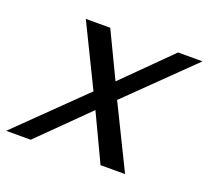

<svg xmlns="http://www.w3.org/2000/svg" viewBox="-160 -662 852 783"><g transform="rotate(20 266.0 -270.0)"><path d="M-62.3 0H44.2L250.8 -204L347.2 0H453.7L319.8 -273L593.3 -540H487.3L287.8 -342L192.8 -540H86.8L217.3 -273Z"/></g></svg>

Font: Manrope
Style: MediumItalic
Weight: 500
Italic angle: -15°
Designer: Mikhail Sharanda
Foundry: Mikhail Sharanda
Version: Version 4.502;hotconv 1.0.109;makeotfexe 2.5.65596